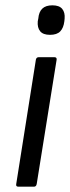

<svg xmlns="http://www.w3.org/2000/svg" viewBox="-20 -702 263 722"><path d="M49 0Q39 0 41 -10L115 -478Q117 -487 126 -487H184Q194 -487 193 -478L118 -10Q116 0 108 0ZM168 -571Q142 -571 131 -584.5Q120 -598 122 -622L124 -632Q126 -657 139 -669.5Q152 -682 177 -682Q203 -682 214 -668.5Q225 -655 223 -632L222 -622Q219 -597 206.5 -584Q194 -571 168 -571Z"/></svg>

Font: Sofia Sans Semi Condensed
Style: Italic
Weight: 400
Italic angle: -9°
Designer: Botio Nikoltchev, Ani Petrova
Foundry: lettersoup
Version: Version 4.101